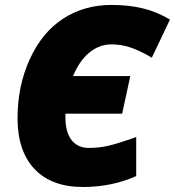

<svg xmlns="http://www.w3.org/2000/svg" viewBox="-20 -745 706 775"><path d="M430.2 -565.9Q381.3 -565.9 341.1 -533.2Q300.8 -500.5 274.9 -438H505.9L473.1 -286.1H244.1V-270Q244.1 -211.9 268.8 -179.9Q293.5 -147.9 338.9 -147.9Q379.4 -147.9 417.7 -156.7Q456.1 -165.5 529.8 -191.9V-34.2Q430.7 9.8 314.9 9.8Q188 9.8 119.4 -62.7Q50.8 -135.3 50.8 -268.1Q50.8 -397.9 100.3 -506.3Q149.9 -614.7 235.1 -669.9Q320.3 -725.1 430.2 -725.1Q501.5 -725.1 558.6 -710.7Q615.7 -696.3 666 -666L592.8 -512.2Q547.4 -539.1 509.3 -552.5Q471.2 -565.9 430.2 -565.9Z"/></svg>

Font: Open Sans Extrabold
Style: Italic
Weight: 800
Italic angle: -12°
Foundry: Ascender Corporation
Version: Version 1.10